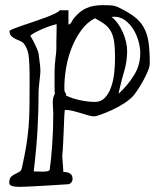

<svg xmlns="http://www.w3.org/2000/svg" viewBox="-20 -453 636 746"><path d="M16 257Q16 241 23 234Q30 227 39 223Q48 219 56 214Q64 209 66 195Q76 150 82 113Q88 76 91 40Q94 4 94.5 -35.5Q95 -75 95 -125V-161Q95 -194 92.5 -227Q90 -260 74 -282Q69 -289 59.5 -293Q50 -297 40.5 -301.5Q31 -306 24 -313Q17 -320 17 -332Q17 -335 30.5 -340.5Q44 -346 64.5 -353Q85 -360 109 -368Q133 -376 154.5 -384Q176 -392 192 -399.5Q208 -407 212 -413H246V-357Q255 -361 258 -367.5Q261 -374 267 -382Q290 -410 316 -421.5Q342 -433 378 -433Q402 -433 413.5 -432Q425 -431 437 -426Q475 -408 499.5 -390Q524 -372 538 -347.5Q552 -323 557 -289.5Q562 -256 562 -207Q562 -195 554.5 -177Q547 -159 537 -140.5Q527 -122 516 -105.5Q505 -89 499 -82Q486 -67 463 -52Q440 -37 416 -26Q392 -15 372.5 -8Q353 -1 346 -1Q335 -1 322 -5Q309 -9 294 -13.5Q279 -18 263.5 -22Q248 -26 233 -26Q231 -26 230 -5.5Q229 15 228 43Q227 71 225.5 101.5Q224 132 222 151Q222 155 222.5 164Q223 173 224 183.5Q225 194 225.5 203Q226 212 226 215Q243 215 252.5 221.5Q262 228 262 242Q262 250 256.5 256.5Q251 263 242 263Q195 266 162.5 268Q130 270 108.5 271Q87 272 74.5 272.5Q62 273 55 273Q39 273 27.5 270Q16 267 16 257ZM137 -176Q137 -173 136 -162Q135 -151 133.5 -138.5Q132 -126 131 -115Q130 -104 130 -101Q130 -28 126 46.5Q122 121 111 213Q121 213 131 213.5Q141 214 147 214Q154 214 161 213Q168 212 173 208Q179 165 183 107Q187 49 187 -14Q187 -23 186 -32.5Q185 -42 185 -53Q185 -62 186.5 -71Q188 -80 193 -88Q192 -96 192 -115.5Q192 -135 192 -157Q192 -183 193 -199Q194 -215 195.5 -226Q197 -237 198 -246.5Q199 -256 199 -270Q199 -275 199 -287.5Q199 -300 199.5 -314.5Q200 -329 200 -341.5Q200 -354 200 -359Q194 -358 178 -353Q162 -348 145 -340.5Q128 -333 114 -325.5Q100 -318 98 -313Q104 -304 109.5 -293.5Q115 -283 119.5 -273Q124 -263 127 -255Q130 -247 130 -245Q131 -232 133 -220Q135 -209 136 -197Q137 -185 137 -176ZM236 -82Q261 -70 292 -63.5Q323 -57 349 -57Q372 -57 387 -72.5Q402 -88 411 -112.5Q420 -137 423.5 -167.5Q427 -198 427 -227Q427 -263 424 -287Q421 -311 412.5 -328Q404 -345 389 -357Q374 -369 349 -382Q319 -367 296.5 -336.5Q274 -306 259 -268.5Q244 -231 237 -190Q230 -149 230 -112Q230 -103 231 -99Q232 -95 233.5 -93Q235 -91 236 -90Q237 -89 237 -85Q237 -84 236.5 -84Q236 -84 236 -83ZM474 -255Q474 -215 463 -178Q452 -141 443 -101Q443 -100 442 -95.5Q441 -91 441 -89Q475 -120 500 -159.5Q525 -199 525 -247Q525 -267 518.5 -291.5Q512 -316 499 -337.5Q486 -359 467 -373.5Q448 -388 423 -388Q422 -388 418.5 -387.5Q415 -387 413 -387Q427 -377 438 -361.5Q449 -346 457 -328Q465 -310 469.5 -291Q474 -272 474 -255Z"/></svg>

Font: Miltonian
Style: Regular
Weight: 400
Designer: Pablo Impallari
Foundry: Pablo Impallari
Version: Version 1.008